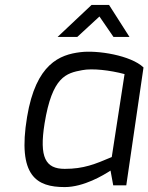

<svg xmlns="http://www.w3.org/2000/svg" viewBox="-20 -753 603 780"><path d="M214 -603H294L384 -686L441 -603H506L423 -733H352ZM161 -251C192 -442 249 -456 314 -468C355 -476 426 -468 486 -452L434 -115C366 -86 320 -67 243 -67C165 -67 139 -113 161 -251ZM90 -278C50 -37 129 7 243 7C320 7 400 -41 429 -60L440 0H493L563 -479C512 -528 376 -550 306 -541C224 -531 126 -495 90 -278Z"/></svg>

Font: Exo
Style: Regular Italic
Weight: 400
Designer: Natanael Gama
Version: Version 1.00